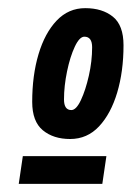

<svg xmlns="http://www.w3.org/2000/svg" viewBox="-20 -705 323 471"><path d="M189 -685Q231 -685 257 -664Q283 -643 283 -594Q283 -530 267.5 -478Q252 -426 223 -395Q194 -364 152 -364Q111 -364 85 -385.5Q59 -407 59 -455Q59 -520 74.5 -572Q90 -624 119 -654.5Q148 -685 189 -685ZM187 -615Q175 -615 163.5 -590.5Q152 -566 144.5 -530Q137 -494 137 -461Q137 -435 155 -435Q167 -435 178.5 -459.5Q190 -484 198 -519.5Q206 -555 206 -589Q206 -615 187 -615ZM26 -254 36 -322H241L231 -254Z"/></svg>

Font: Georama Condensed
Style: Bold Italic
Weight: 700
Width: 3
Italic angle: -9°
Designer: Jean-Baptiste Levee
Foundry: Production Type
Version: Version 1.000